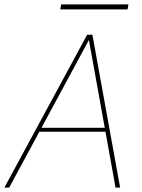

<svg xmlns="http://www.w3.org/2000/svg" viewBox="-28 -859 649 879"><path d="M-8 0 371 -700H395L522 0H501L379 -676L14 0ZM136 -256 149 -274H465L470 -256ZM248 -816 252 -839H560L556 -816Z"/></svg>

Font: DM Sans 24pt Thin
Style: Italic
Weight: 250
Italic angle: -10°
Designer: Colophon Foundry, Jonny Pinhorn
Foundry: Colophon Foundry
Version: Version 4.004;gftools[0.9.30]